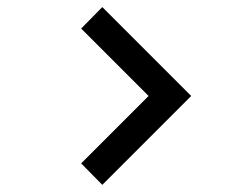

<svg xmlns="http://www.w3.org/2000/svg" viewBox="-20 -598 705 540"><path d="M267.7 -78.1 517.7 -328.1 267.7 -578.1 208.3 -517.7 397.9 -328.1 208.3 -138.5Z"/></svg>

Font: Manrope3 Bold
Style: Regular
Weight: 700
Designer: Mikhail Sharanda
Foundry: Mikhail Sharanda
Version: Version 3.000;PS 003.000;hotconv 1.0.88;makeotf.lib2.5.64775